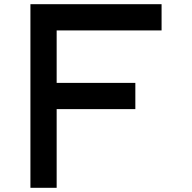

<svg xmlns="http://www.w3.org/2000/svg" viewBox="-20 -895 915 915"><path d="M125 -875H750V-750H250V-500H625V-375H250V0H125Z"/></svg>

Font: Dogica Pixel
Style: Regular
Weight: 400
Designer: Roberto Mocci
Version: Version 001.000